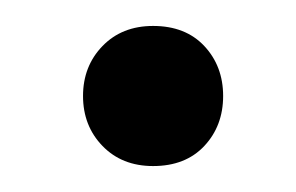

<svg xmlns="http://www.w3.org/2000/svg" viewBox="-20 -343 228 148"><path d="M98 -215Q74 -215 59 -230.5Q44 -246 44 -269Q44 -292 59 -307.5Q74 -323 98 -323Q123 -323 137.5 -307.5Q152 -292 152 -269Q152 -246 137.5 -230.5Q123 -215 98 -215Z"/></svg>

Font: Livvic
Style: Italic
Weight: 400
Italic angle: -10°
Designer: Jacques Le Bailly, Baron von Fonthausen
Version: Version 1.001; ttfautohint (v1.8.2)